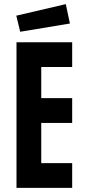

<svg xmlns="http://www.w3.org/2000/svg" viewBox="-20 -911 417 931"><path d="M60 0H330V-120H180V-315H330V-435H180V-586H330V-706H60ZM78 -757 319 -797 299 -891 59 -835Z"/></svg>

Font: Lineal
Style: Bold
Weight: 700
Designer: Created by Frank Adebiaye with contributions from Anton Moglia & Ariel Martín Pérez
Created by Frank ADEBIAYE with FontF
Foundry: Velvetyne Type Foundry
Version: Version 2.000;Glyphs 3.2 (3227)